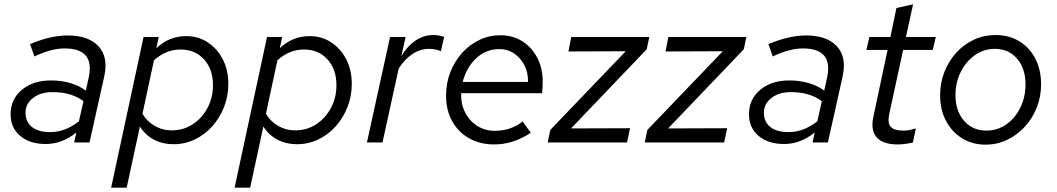

<svg xmlns="http://www.w3.org/2000/svg" viewBox="-20 -659 4887 888"><path d="M191 7Q118 7 73.5 -30.5Q29 -68 29 -130Q29 -200 81 -243.5Q133 -287 216 -287Q263 -287 304.5 -275Q346 -263 377 -240L390 -299Q420 -435 279 -435Q249 -435 215.5 -426.5Q182 -418 139 -398L119 -455Q214 -495 292 -495Q390 -495 436 -444.5Q482 -394 462 -305L394 0H323L333 -46Q299 -19 264 -6Q229 7 191 7ZM212 -48Q282 -48 345 -98L366 -191Q311 -233 223 -233Q168 -233 133 -206Q98 -179 98 -138Q98 -95 128 -71.5Q158 -48 212 -48Z M494 209 644 -488H714L703 -436Q762 -492 841 -492Q897 -492 941 -463Q985 -434 1010.5 -384.5Q1036 -335 1036 -271Q1036 -214 1016 -163.5Q996 -113 961.5 -74.5Q927 -36 881 -14Q835 8 783 8Q733 8 692.5 -13Q652 -34 627 -74L566 209ZM815 -430Q747 -430 692 -380L639 -133Q658 -99 694.5 -77.5Q731 -56 774 -56Q828 -56 871 -84Q914 -112 939.5 -159.5Q965 -207 965 -265Q965 -339 923.5 -384.5Q882 -430 815 -430Z M1065 209 1215 -488H1285L1274 -436Q1333 -492 1412 -492Q1468 -492 1512 -463Q1556 -434 1581.5 -384.5Q1607 -335 1607 -271Q1607 -214 1587 -163.5Q1567 -113 1532.5 -74.5Q1498 -36 1452 -14Q1406 8 1354 8Q1304 8 1263.5 -13Q1223 -34 1198 -74L1137 209ZM1386 -430Q1318 -430 1263 -380L1210 -133Q1229 -99 1265.5 -77.5Q1302 -56 1345 -56Q1399 -56 1442 -84Q1485 -112 1510.5 -159.5Q1536 -207 1536 -265Q1536 -339 1494.5 -384.5Q1453 -430 1386 -430Z M1677 0 1784 -488H1856L1836 -399Q1864 -446 1902 -471.5Q1940 -497 1983 -497Q2012 -497 2034 -488L2019 -422Q2010 -427 1994.5 -430Q1979 -433 1964 -433Q1924 -433 1888 -409.5Q1852 -386 1824 -342L1749 0Z M2265 9Q2200 9 2149.5 -19.5Q2099 -48 2071 -99Q2043 -150 2043 -216Q2043 -274 2062.5 -324.5Q2082 -375 2116.5 -413.5Q2151 -452 2196.5 -474Q2242 -496 2294 -496Q2351 -496 2395 -468.5Q2439 -441 2464.5 -392.5Q2490 -344 2490 -281Q2490 -257 2487 -228H2113Q2111 -180 2130.5 -140.5Q2150 -101 2186 -77.5Q2222 -54 2268 -54Q2343 -54 2397 -97L2435 -45Q2392 -17 2351 -4Q2310 9 2265 9ZM2120 -280H2422Q2423 -323 2405.5 -357Q2388 -391 2358 -411.5Q2328 -432 2289 -432Q2228 -432 2182.5 -389.5Q2137 -347 2120 -280Z M2513 0 2525 -58 2874 -422 2609 -421 2622 -488H2983L2971 -431L2621 -65L2894 -66L2880 0Z M2962 0 2974 -58 3323 -422 3058 -421 3071 -488H3432L3420 -431L3070 -65L3343 -66L3329 0Z M3606 7Q3533 7 3488.5 -30.5Q3444 -68 3444 -130Q3444 -200 3496 -243.5Q3548 -287 3631 -287Q3678 -287 3719.5 -275Q3761 -263 3792 -240L3805 -299Q3835 -435 3694 -435Q3664 -435 3630.5 -426.5Q3597 -418 3554 -398L3534 -455Q3629 -495 3707 -495Q3805 -495 3851 -444.5Q3897 -394 3877 -305L3809 0H3738L3748 -46Q3714 -19 3679 -6Q3644 7 3606 7ZM3627 -48Q3697 -48 3760 -98L3781 -191Q3726 -233 3638 -233Q3583 -233 3548 -206Q3513 -179 3513 -138Q3513 -95 3543 -71.5Q3573 -48 3627 -48Z M4131 9Q4064 9 4035 -23.5Q4006 -56 4019 -117L4085 -428H3987L4001 -488H4098L4126 -622L4203 -639L4170 -488H4308L4294 -428H4157L4093 -133Q4084 -91 4099 -73Q4114 -55 4160 -55Q4172 -55 4183.5 -57Q4195 -59 4216 -65L4202 0Q4185 4 4167 6.5Q4149 9 4131 9Z M4538 10Q4477 10 4429.5 -19.5Q4382 -49 4355 -100.5Q4328 -152 4328 -218Q4328 -276 4348 -326.5Q4368 -377 4403 -415.5Q4438 -454 4484.5 -475.5Q4531 -497 4584 -497Q4647 -497 4694.5 -468Q4742 -439 4768.5 -387.5Q4795 -336 4795 -269Q4795 -212 4775 -161.5Q4755 -111 4719.5 -72.5Q4684 -34 4637.5 -12Q4591 10 4538 10ZM4542 -55Q4593 -55 4634 -83.5Q4675 -112 4699 -161Q4723 -210 4723 -269Q4723 -342 4684 -387.5Q4645 -433 4581 -433Q4530 -433 4489 -404Q4448 -375 4423.5 -326.5Q4399 -278 4399 -219Q4399 -146 4438.5 -100.5Q4478 -55 4542 -55Z"/></svg>

Font: Red Hat Text VF
Style: Italic
Weight: 400
Italic angle: -12°
Designer: Pentagram, MCKL
Foundry: Pentagram, MCKL
Version: Version 1.023